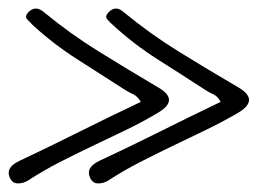

<svg xmlns="http://www.w3.org/2000/svg" viewBox="-21 -463 618 451"><path d="M497.1 -223.6Q491.2 -236.3 480.5 -241.2Q469.7 -246.1 460.9 -252Q405.3 -288.1 349.1 -323.7Q293 -359.4 244.1 -404.3Q237.3 -410.2 231 -417.5Q224.6 -424.8 234.4 -434.6Q243.2 -443.4 252 -442.9Q260.7 -442.4 269.5 -434.6Q331.1 -383.8 398.9 -341.8Q466.8 -299.8 537.1 -258.8Q590.8 -228.5 537.1 -197.3Q500 -175.8 461.4 -157.2Q422.9 -138.7 384.3 -120.1Q345.7 -101.6 307.6 -82Q269.5 -62.5 233.4 -39.1Q222.7 -32.2 209.5 -32.2Q196.3 -32.2 190.4 -45.9Q179.7 -69.3 211.9 -85Q285.2 -119.1 355.5 -154.3Q425.8 -189.5 497.1 -223.6ZM309.6 -223.6Q302.7 -236.3 292.5 -241.2Q282.2 -246.1 272.5 -252Q216.8 -288.1 160.6 -323.7Q104.5 -359.4 55.7 -404.3Q49.8 -410.2 43 -417.5Q36.1 -424.8 45.9 -434.6Q62.5 -451.2 82 -434.6Q143.6 -383.8 211.4 -341.8Q279.3 -299.8 348.6 -258.8Q403.3 -228.5 348.6 -197.3Q312.5 -175.8 273.9 -157.2Q235.4 -138.7 196.3 -120.1Q157.2 -101.6 119.1 -82Q81.1 -62.5 44.9 -39.1Q34.2 -32.2 21 -32.2Q7.8 -32.2 2 -45.9Q-8.8 -69.3 24.4 -85Q96.7 -119.1 167 -154.3Q237.3 -189.5 309.6 -223.6Z"/></svg>

Font: Scriphy
Style: Regular
Weight: 400
Designer: Ala M. Lockhart
Foundry: Ala M. Lockhart
Version: Version 1.0 2021